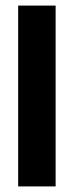

<svg xmlns="http://www.w3.org/2000/svg" viewBox="-20 -667 264 687"><path d="M179 0H45V-647H179Z"/></svg>

Font: Squada One
Style: Regular
Weight: 400
Designer: Joe Prince
Foundry: Joe Prince
Version: Version 1.001